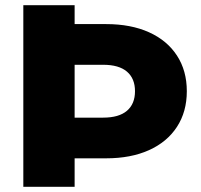

<svg xmlns="http://www.w3.org/2000/svg" viewBox="-20 -721 777 741"><path d="M701 -369Q701 -290 663 -231.5Q625 -173 555 -141.5Q485 -110 390 -110H268V0H70V-701H268V-628H390Q485 -628 555 -596.5Q625 -565 663 -506.5Q701 -448 701 -369ZM501 -369Q501 -418 470 -444.5Q439 -471 378 -471H268V-267H378Q439 -267 470 -293.5Q501 -320 501 -369Z"/></svg>

Font: CMG Sans ExtraBold
Style: Regular
Weight: 800
Designer: Julieta Ulanovsky
Foundry: Julieta Ulanovsky
Version: Version 7.200